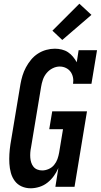

<svg xmlns="http://www.w3.org/2000/svg" viewBox="-20 -1005 542 1033"><path d="M145 8Q119 8 96.5 -2Q74 -12 59.5 -31.5Q45 -51 38.5 -75Q32 -99 30.5 -124.5Q29 -150 30.5 -175.5Q32 -201 36 -228L90 -552Q94 -575 101 -598Q108 -621 119.5 -642.5Q131 -664 147 -683.5Q163 -703 184 -716.5Q205 -730 228.5 -736.5Q252 -743 275 -743Q294 -743 312.5 -738.5Q331 -734 346 -724Q361 -714 372.5 -700Q384 -686 393 -670L403 -735H502L472 -554H373Q376 -572 372.5 -589Q369 -606 359.5 -619Q350 -632 334.5 -639.5Q319 -647 301 -647Q282 -647 263 -637.5Q244 -628 230.5 -611.5Q217 -595 210.5 -575.5Q204 -556 201 -537L147 -212Q144 -198 143 -184Q142 -170 143 -156.5Q144 -143 148 -130.5Q152 -118 160 -108Q168 -98 180.5 -93Q193 -88 207 -88Q224 -88 241.5 -95.5Q259 -103 271 -117.5Q283 -132 289 -149Q295 -166 298 -183L319 -310H245L261 -406H448L381 0H278L294 -101Q284 -78 269.5 -58Q255 -38 235.5 -22.5Q216 -7 192 0.5Q168 8 145 8ZM315 -790 262 -840 407 -985 472 -925Z"/></svg>

Font: Iosevka Curly Slab
Style: Bold Italic
Weight: 700
Italic angle: -9°
Monospace: yes
Designer: Belleve Invis
Foundry: Belleve Invis
Version: Version 22.1.2; ttfautohint (v1.8.4)